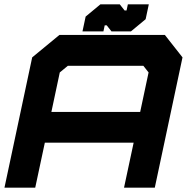

<svg xmlns="http://www.w3.org/2000/svg" viewBox="-30 -860 868 880"><path d="M-9.5 0 117.5 -597 242.5 -700H725.5L806.5 -597L679.5 0H538.5L582.5 -206H175.5L131.5 0ZM205.5 -347H612.5L651 -528L627 -558.5H281L244 -528ZM348 -716 362.5 -784 430 -840H519L541 -812H550L556 -840H652L637.5 -772L570 -716H481L459 -744H450L444 -716Z"/></svg>

Font: Tourney Expanded Black
Style: Italic
Weight: 900
Width: 7
Italic angle: -12°
Designer: Tyler Finck
Foundry: Etcetera Type Co
Version: Version 1.010; ttfautohint (v1.8.3)